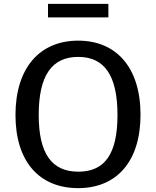

<svg xmlns="http://www.w3.org/2000/svg" viewBox="-20 -962 806 992"><path d="M384 10C583 10 706 -128 706 -369C706 -612 582 -752 384 -752C185 -752 60 -611 60 -368C60 -127 183 10 384 10ZM385 -75C248 -75 180 -167 180 -368C180 -572 248 -668 384 -668C519 -668 587 -573 587 -368C587 -166 521 -75 385 -75ZM540 -942H228V-872H540Z"/></svg>

Font: Bisquit Text
Style: Regular
Weight: 400
Version: Version 1.004;Glyphs 3.2.3 (3260)